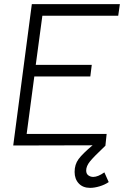

<svg xmlns="http://www.w3.org/2000/svg" viewBox="-20 -704 621 929"><path d="M506 177Q487 190 462 197.5Q437 205 416 205Q381 205 361 183.5Q341 162 341 128Q341 92 360 66Q379 40 428 -1L44 0L134 -684H560L552 -628H185L153 -390H424L417 -334H146L109 -56H496L490 1Q433 55 415 77.5Q397 100 397 121Q397 137 407.5 144.5Q418 152 431 152Q454 152 485 130Z"/></svg>

Font: Bellota Text
Style: Italic
Weight: 400
Italic angle: -7.5°
Designer: Kemie Guaida
Foundry: Kemie Guaida
Version: Version 4.001